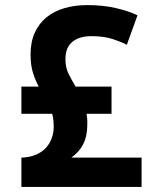

<svg xmlns="http://www.w3.org/2000/svg" viewBox="-20 -734 640 754"><path d="M64 -394H132Q119 -418 109.5 -448Q100 -478 100 -520Q100 -569 116.5 -605.5Q133 -642 162.5 -666Q192 -690 233 -702Q274 -714 323 -714Q384 -714 434 -702.5Q484 -691 520 -674L478 -558Q458 -569 423 -580.5Q388 -592 339 -592Q291 -592 264 -569.5Q237 -547 237 -502Q237 -468 249.5 -443.5Q262 -419 277 -394H418V-287H320Q323 -270 323 -253Q323 -238 321.5 -220.5Q320 -203 314 -185Q308 -167 295 -149Q282 -131 260 -115H536V0H64V-115Q96 -116 120 -126Q144 -136 159.5 -152.5Q175 -169 183 -191Q191 -213 191 -237Q191 -264 185 -287H64Z"/></svg>

Font: PT Mono
Style: Bold
Weight: 700
Monospace: yes
Designer: A.Korolkova, I.Chaeva
Foundry: ParaType Ltd
Version: Version 1.000 OFL